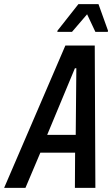

<svg xmlns="http://www.w3.org/2000/svg" viewBox="-55 -908 543 928"><path d="M-35 0 261 -688H403L406 0H307L308 -170H140L68 0ZM173 -256H311L314 -578H307ZM222 -754 223 -760 324 -888H421L467 -760L466 -754H406L366 -839L293 -754Z"/></svg>

Font: Saira Condensed Medium
Style: Italic
Weight: 500
Width: 3
Italic angle: -12°
Designer: Hector Gatti with collaboration of the Omnibus-Type team
Foundry: Omnibus-Type
Version: Version 1.101